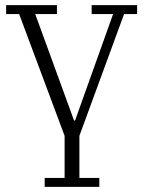

<svg xmlns="http://www.w3.org/2000/svg" viewBox="-20 -532 563 752"><path d="M155 165H233V0L55 -477H4V-512H203V-477H118L270 -60H274L423 -477H339V-512H517V-477H466L291 0V165H369V200H155Z"/></svg>

Font: IBM Plex Serif Light
Style: Regular
Weight: 300
Designer: Mike Abbink, Paul van der Laan, Pieter van Rosmalen
Foundry: Bold Monday
Version: Version 3.001